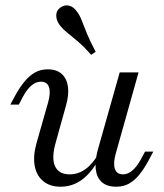

<svg xmlns="http://www.w3.org/2000/svg" viewBox="-20 -684 610 715"><path d="M205.6 11.3Q166.1 11.3 141.1 -9.3Q116.1 -29.8 109.3 -66.1Q102.4 -102.4 116.1 -151.6L158.9 -301.6Q169.4 -338.7 162.5 -359.3Q155.6 -379.8 132.3 -379.8Q113.7 -379.8 97.2 -365.7Q80.6 -351.6 66.1 -325L50 -294.4H18.5L37.1 -329Q54 -359.7 71.8 -381Q89.5 -402.4 110.5 -414.1Q131.5 -425.8 157.3 -425.8Q191.1 -425.8 210.1 -408.5Q229 -391.1 233.1 -360.9Q237.1 -330.6 225.8 -291.1L187.9 -154.8Q171 -96.8 184.7 -65.7Q198.4 -34.7 239.5 -34.7Q271.8 -34.7 299.2 -54.8Q326.6 -75 349.2 -115.3V-94.4Q321.8 -41.9 285.9 -15.3Q250 11.3 205.6 11.3ZM412.9 11.3Q378.2 11.3 359.3 -5.6Q340.3 -22.6 336.7 -53.2Q333.1 -83.9 343.5 -123.4L425.8 -414.5H496L411.3 -112.9Q400.8 -76.6 407.7 -55.6Q414.5 -34.7 437.9 -34.7Q455.6 -34.7 472.2 -48.4Q488.7 -62.1 504 -89.5L520.2 -119.4H550.8L532.3 -84.7Q516.1 -54.8 498.4 -33.1Q480.6 -11.3 460.1 0Q439.5 11.3 412.9 11.3ZM319.4 -479.8Q291.1 -512.1 267.7 -531.5Q244.4 -550.8 227.4 -564.9Q210.5 -579 200.8 -592.7Q188.7 -610.5 189.5 -628.2Q190.3 -646 205.6 -656.5Q221 -666.9 237.5 -662.9Q254 -658.9 266.9 -640.3Q277.4 -626.6 285.1 -606Q292.7 -585.5 304.4 -557.3Q316.1 -529 336.3 -491.1Z"/></svg>

Font: Playfair 5pt SemiExpanded Light 12pt
Style: Italic
Weight: 300
Italic angle: -15.6°
Version: Version 2.000;gftools[0.9.28]